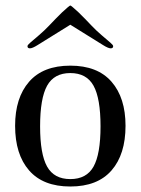

<svg xmlns="http://www.w3.org/2000/svg" viewBox="-20 -669 512 699"><path d="M392 -501Q392 -493 383 -493Q374 -493 355 -505L236 -579L117 -505Q98 -493 89 -493Q80 -493 80 -501Q80 -505 90.5 -514Q101 -523 121.5 -540.5Q142 -558 159 -576L182 -600L206 -624Q233 -649 236 -649Q239 -649 266 -624L290 -600L313 -576Q330 -558 350.5 -540.5Q371 -523 381.5 -514Q392 -505 392 -501ZM35 -211Q35 -313 86 -371.5Q137 -430 236 -430Q335 -430 386 -371.5Q437 -313 437 -211Q437 -107 386 -48.5Q335 10 236 10Q137 10 86 -48.5Q35 -107 35 -211ZM126 -209Q126 -108 151.5 -62.5Q177 -17 236 -17Q295 -17 320.5 -62.5Q346 -108 346 -209Q346 -311 320.5 -357Q295 -403 236 -403Q177 -403 151.5 -357Q126 -311 126 -209Z"/></svg>

Font: Unna
Style: Regular
Weight: 400
Designer: Jorge de Buen U.
Foundry: Omnibus-Type
Version: Version 2.006;PS 002.006;hotconv 1.0.70;makeotf.lib2.5.58329